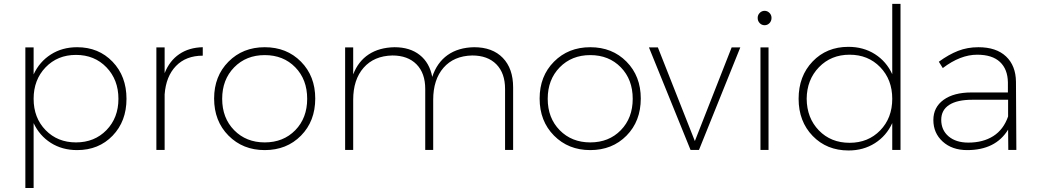

<svg xmlns="http://www.w3.org/2000/svg" viewBox="-20 -762 5273 976"><path d="M108.9 193.8V-521H150.9V-383.8Q180.7 -448.2 238.5 -485.1Q296.4 -522 372.1 -522Q481.4 -522 552.2 -448.2Q623 -374.5 623 -259.8Q623 -145.5 552.5 -72.3Q481.9 1 372.1 1Q296.4 1 238.5 -35.6Q180.7 -72.3 150.9 -136.2V193.8ZM366.2 -38.1Q460.4 -38.1 521.2 -100.6Q582 -163.1 582 -259.8Q582 -356.4 521.2 -419.7Q460.4 -482.9 366.2 -482.9Q272.5 -482.9 211.7 -419.7Q150.9 -356.4 150.9 -259.8Q150.9 -163.1 211.7 -100.6Q272.5 -38.1 366.2 -38.1Z M774.9 0V-521H816.9V-390.1Q841.8 -453.1 891.4 -486.8Q940.9 -520.5 1010.7 -522V-479Q925.3 -479 874.5 -426.5Q823.7 -374 816.9 -282.2V0Z M1068.4 -261.2Q1068.4 -375 1141.4 -448.5Q1214.4 -522 1325.7 -522Q1437.5 -522 1510 -448.5Q1582.5 -375 1582.5 -261.2Q1582.5 -146 1510 -72.5Q1437.5 1 1325.7 1Q1214.4 1 1141.4 -72.8Q1068.4 -146.5 1068.4 -261.2ZM1325.7 -38.1Q1420.4 -38.1 1481 -100.1Q1541.5 -162.1 1541.5 -259.8Q1541.5 -357.9 1481 -419.9Q1420.4 -481.9 1325.7 -481.9Q1231.4 -481.9 1170.4 -419.7Q1109.4 -357.4 1109.4 -259.8Q1109.4 -162.1 1170.4 -100.1Q1231.4 -38.1 1325.7 -38.1Z M1734.4 0V-521H1775.4V-383.8Q1800.8 -450.2 1854.2 -485.4Q1907.7 -520.5 1985.4 -522Q2064 -522 2113.8 -482.4Q2163.6 -442.9 2177.2 -371.1Q2201.2 -443.8 2255.4 -482.2Q2309.6 -520.5 2390.1 -522Q2483.4 -522 2535.9 -467.8Q2588.4 -413.6 2588.4 -317.9V0H2547.4V-310.1Q2547.4 -390.1 2503.2 -435.1Q2459 -480 2380.4 -480Q2287.1 -478 2234.6 -417.7Q2182.1 -357.4 2182.1 -254.9V0H2141.6V-310.1Q2141.6 -390.1 2097.2 -435.1Q2052.7 -480 1974.6 -480Q1881.3 -478 1828.4 -417.7Q1775.4 -357.4 1775.4 -254.9V0Z M2723.1 -261.2Q2723.1 -375 2796.1 -448.5Q2869.1 -522 2980.5 -522Q3092.3 -522 3164.8 -448.5Q3237.3 -375 3237.3 -261.2Q3237.3 -146 3164.8 -72.5Q3092.3 1 2980.5 1Q2869.1 1 2796.1 -72.8Q2723.1 -146.5 2723.1 -261.2ZM2980.5 -38.1Q3075.2 -38.1 3135.7 -100.1Q3196.3 -162.1 3196.3 -259.8Q3196.3 -357.9 3135.7 -419.9Q3075.2 -481.9 2980.5 -481.9Q2886.2 -481.9 2825.2 -419.7Q2764.2 -357.4 2764.2 -259.8Q2764.2 -162.1 2825.2 -100.1Q2886.2 -38.1 2980.5 -38.1Z M3278.8 -521H3324.2L3512.2 -44.9L3699.2 -521H3743.2L3533.2 0H3490.2Z M3831.5 -670.9Q3831.5 -686 3842 -696.5Q3852.5 -707 3866.7 -707Q3880.9 -707 3891.4 -696.5Q3901.9 -686 3901.9 -670.9Q3901.9 -655.3 3891.6 -644.5Q3881.3 -633.8 3866.7 -633.8Q3852.1 -633.8 3841.8 -644.5Q3831.5 -655.3 3831.5 -670.9ZM3845.7 0V-521H3886.7V0Z M4039.6 -259.8Q4039.6 -375 4110.8 -449.5Q4182.1 -523.9 4292.5 -523.9Q4369.1 -523.9 4427.5 -486.8Q4485.8 -449.7 4515.6 -384.8V-742.2H4557.6V0H4515.6V-136.2Q4485.8 -71.3 4427.5 -34.2Q4369.1 2.9 4293.5 2.9Q4182.6 2.9 4111.1 -71Q4039.6 -145 4039.6 -259.8ZM4080.6 -259.8Q4081.5 -162.1 4142.6 -99.1Q4203.6 -36.1 4298.8 -36.1Q4393.1 -36.1 4454.3 -99.1Q4515.6 -162.1 4515.6 -259.8Q4515.6 -357.4 4454.3 -420.7Q4393.1 -483.9 4298.8 -483.9Q4204.6 -483.9 4143.1 -420.4Q4081.5 -356.9 4080.6 -259.8Z M4724.6 -151.9Q4724.6 -216.8 4776.4 -254.4Q4828.1 -292 4918.5 -292H5103.5V-342.8Q5102.5 -410.2 5063.2 -447Q5023.9 -483.9 4947.3 -483.9Q4861.8 -483.9 4772.5 -416L4752.4 -448.2Q4802.7 -484.9 4850.1 -503.4Q4897.5 -522 4953.6 -522Q5044.4 -522 5094 -475.1Q5143.6 -428.2 5144.5 -346.2L5146.5 0H5105.5L5104.5 -103Q5041 1 4896.5 1Q4819.8 1 4772.2 -42.2Q4724.6 -85.4 4724.6 -151.9ZM4764.6 -152.8Q4764.6 -100.6 4802 -68.8Q4839.4 -37.1 4902.3 -37.1Q4977.1 -37.1 5029.1 -70.1Q5081.1 -103 5104.5 -169.9V-254.9H4922.4Q4845.7 -254.9 4805.2 -228.8Q4764.6 -202.6 4764.6 -152.8Z"/></svg>

Font: Trueno UltraLight
Style: Regular
Weight: 250
Designer: Julieta Ulanovsky
Foundry: Julieta Ulanovsky
Version: Version 3.001b | FøM Fix